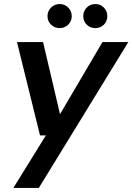

<svg xmlns="http://www.w3.org/2000/svg" viewBox="-20 -710 655 950"><path d="M46 220 207 -40H178L64 -502H193L277 -145L487 -502H615L172 220ZM275 -571Q250 -571 232.5 -588Q215 -605 215 -630Q215 -655 232.5 -672.5Q250 -690 275 -690Q300 -690 317.5 -672.5Q335 -655 335 -630Q335 -605 317.5 -588Q300 -571 275 -571ZM452 -571Q426 -571 409 -588Q392 -605 392 -630Q392 -655 409 -672.5Q426 -690 452 -690Q477 -690 494 -672.5Q511 -655 511 -630Q511 -605 494 -588Q477 -571 452 -571Z"/></svg>

Font: DM Sans 16pt SemiBold
Style: Italic
Weight: 600
Italic angle: -10°
Version: Version 4.004;gftools[0.9.30]